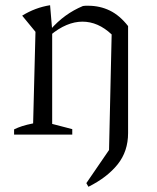

<svg xmlns="http://www.w3.org/2000/svg" viewBox="-20 -516 600 736"><path d="M34 0V-20Q48 -27 65 -32.5Q82 -38 107 -43L116 -394L65 -456Q115 -487 172 -496L180 -401V-41L257 -21V0ZM319 200 311 186 398 59 408 -384 471 -416V-6Q471 64 431 114Q391 164 319 200ZM173 -381 172 -401Q200 -433 231 -455.5Q262 -478 298 -493Q303 -494 308 -494Q313 -494 318 -494Q363 -494 401 -475.5Q439 -457 471 -416L408 -384Q356 -433 296 -433Q266 -433 235 -420Q204 -407 173 -381Z"/></svg>

Font: Piazzolla Thin Light
Style: Regular
Weight: 300
Version: Version 2.005